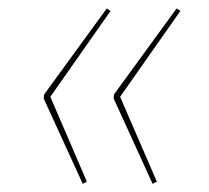

<svg xmlns="http://www.w3.org/2000/svg" viewBox="-20 -520 504 462"><path d="M236.8 -499.5 246.1 -493.7 101.1 -287.1 189 -83 179.2 -77.6 85 -283.2 86.4 -293ZM404.8 -499.5 414.1 -493.7 269 -287.1 357.4 -83 347.2 -77.6 253.4 -283.2 254.4 -293Z"/></svg>

Font: Fira Sans Compressed Hair
Style: Italic
Weight: 100
Width: 3
Italic angle: -8°
Designer: Carrois Corporate & Edenspiekermann AG
Foundry: Carrois Corporate GbR & Edenspiekermann AG
Version: Version 4.203;PS 004.203;hotconv 1.0.88;makeotf.lib2.5.64775